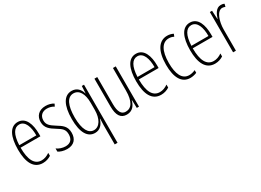

<svg xmlns="http://www.w3.org/2000/svg" viewBox="-25 -1245 2970 2184"><g transform="rotate(-30 1460.0 -152.5)"><path d="M199 -539C96 -539 46 -433 46 -264C46 -97 98 10 218 10C260 10 296 -3 326 -22V-61C290 -36 256 -24 220 -24C128 -24 83 -109 83 -269H343V-303C343 -425 305 -539 199 -539ZM199 -506C277 -506 309 -412 308 -301H84C90 -439 132 -506 199 -506Z M672 -127C672 -213 623 -244 557 -285C493 -325 462 -352 462 -407C462 -470 503 -505 564 -505C596 -505 630 -495 653 -479L669 -510C641 -529 604 -539 565 -539C472 -539 426 -481 426 -408C426 -329 476 -293 543 -252C602 -215 634 -193 634 -128C634 -63 601 -26 536 -26C494 -26 452 -41 423 -63V-21C448 -5 487 10 537 10C626 10 672 -43 672 -127Z M1029 -20V234H1066V-529H1037L1032 -435H1030C1014 -495 974 -539 907 -539C805 -539 750 -438 750 -260C750 -83 805 10 903 10C969 10 1008 -36 1029 -103H1032C1030 -72 1029 -37 1029 -20ZM907 -24C837 -24 788 -98 788 -260C788 -414 829 -504 911 -504C985 -504 1029 -432 1029 -312V-220C1029 -104 981 -24 907 -24Z M1483 -529H1446V-233C1446 -90 1401 -25 1325 -25C1270 -25 1240 -70 1240 -174V-529H1203V-165C1203 -49 1239 10 1320 10C1399 10 1433 -47 1448 -104H1451L1454 0H1483Z M1752 -539C1649 -539 1599 -433 1599 -264C1599 -97 1651 10 1771 10C1813 10 1849 -3 1879 -22V-61C1843 -36 1809 -24 1773 -24C1681 -24 1636 -109 1636 -269H1896V-303C1896 -425 1858 -539 1752 -539ZM1752 -506C1830 -506 1862 -412 1861 -301H1637C1643 -439 1685 -506 1752 -506Z M2155 10C2182 10 2215 3 2239 -8V-43C2212 -31 2185 -24 2159 -24C2065 -24 2025 -117 2025 -259C2025 -422 2077 -504 2164 -504C2187 -504 2208 -499 2228 -488L2241 -520C2218 -532 2192 -539 2162 -539C2052 -539 1987 -440 1987 -258C1987 -91 2041 10 2155 10Z M2460 -539C2357 -539 2307 -433 2307 -264C2307 -97 2359 10 2479 10C2521 10 2557 -3 2587 -22V-61C2551 -36 2517 -24 2481 -24C2389 -24 2344 -109 2344 -269H2604V-303C2604 -425 2566 -539 2460 -539ZM2460 -506C2538 -506 2570 -412 2569 -301H2345C2351 -439 2393 -506 2460 -506Z M2865 -537C2802 -537 2773 -471 2756 -416H2754L2748 -529H2719V0H2756V-278C2756 -381 2794 -500 2864 -500C2878 -500 2893 -495 2902 -491L2911 -527C2896 -535 2879 -537 2865 -537Z"/></g></svg>

Font: Noto Sans Sinhala ExtraCondensed ExtraLight
Style: Regular
Weight: 200
Width: 2
Designer: Jelle Bosma - Monotype Design Team
Foundry: Monotype Imaging Inc.
Version: Version 2.006